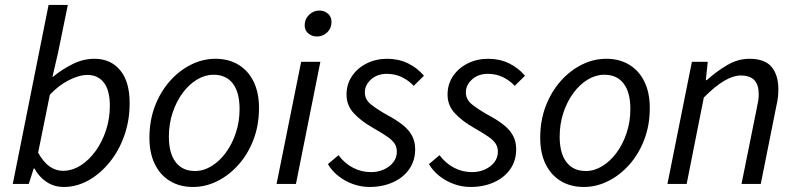

<svg xmlns="http://www.w3.org/2000/svg" viewBox="-20 -732 3170 764"><path d="M233.7 12Q195.1 12 165.1 -8.2Q135 -28.3 117.2 -61.4H114L94.5 0H30.8L173.3 -712.4H249.9L211 -522.2L188.8 -426.4H190.8Q227.2 -456.2 269.2 -477.1Q311.1 -498.1 355.9 -498.1Q420 -498.1 457.9 -452.8Q495.9 -407.5 495.9 -321.7Q495.9 -251.9 474.2 -191.2Q452.5 -130.5 415 -84.9Q377.5 -39.4 331 -13.7Q284.4 12 233.7 12ZM230.5 -52.3Q267 -52.3 300.6 -73.5Q334.2 -94.8 360.3 -130.9Q386.4 -166.9 401.8 -213.6Q417.1 -260.3 417.1 -310.5Q417.1 -372.9 393.2 -403.4Q369.3 -433.8 328.1 -433.8Q294.6 -433.8 253.7 -412.8Q212.8 -391.9 178.4 -355.1L131.7 -124.4Q153 -86.4 177.6 -69.4Q202.2 -52.3 230.5 -52.3Z M748.1 12Q695.7 12 656.7 -11.5Q617.7 -34.9 596.2 -78.8Q574.6 -122.6 574.6 -183.4Q574.6 -252.6 596.6 -309.9Q618.6 -367.3 656.1 -409.4Q693.6 -451.6 740.3 -474.8Q787 -498.1 837.2 -498.1Q889.6 -498.1 928.6 -474.6Q967.6 -451.2 989.1 -407.3Q1010.6 -363.5 1010.6 -302.7Q1010.6 -233.5 988.6 -176.2Q966.7 -118.8 929.1 -76.7Q891.6 -34.5 844.9 -11.3Q798.2 12 748.1 12ZM756 -51.5Q790 -51.5 821.6 -70.9Q853.3 -90.3 878.3 -124.1Q903.4 -158 918.3 -202.7Q933.3 -247.5 933.3 -298.2Q933.3 -364.6 906.5 -399.6Q879.8 -434.6 829.3 -434.6Q795.9 -434.6 763.9 -415.4Q732 -396.2 706.9 -362.3Q681.9 -328.5 666.9 -283.7Q652 -239 652 -187.9Q652 -122.4 678.9 -87Q705.9 -51.5 756 -51.5Z M1080.5 0 1178.3 -486H1254.8L1157.6 0ZM1241 -586.8Q1222 -586.8 1207.2 -598.6Q1192.4 -610.5 1192.4 -631.7Q1192.4 -656.3 1210 -673.2Q1227.6 -690.1 1250.5 -690.1Q1269.9 -690.1 1284.5 -678Q1299.1 -666 1299.1 -643.9Q1299.1 -619.4 1282 -603.1Q1265 -586.8 1241 -586.8Z M1450.2 12Q1417.7 12 1385.8 0.9Q1353.9 -10.3 1327.5 -30.8Q1301.1 -51.4 1284.8 -78.9L1326.9 -114.5Q1350.2 -83.1 1383.7 -65.1Q1417.3 -47.1 1456.4 -47.1Q1484 -47.1 1507.4 -57.6Q1530.9 -68.1 1545 -86.4Q1559.1 -104.6 1559.1 -127.9Q1559.1 -145.9 1550.7 -159.7Q1542.3 -173.4 1521.1 -188.2Q1499.9 -202.9 1462.5 -224.2Q1416.6 -250.3 1387.8 -281.5Q1358.9 -312.7 1358.9 -355.4Q1358.9 -397.1 1380.8 -429.4Q1402.8 -461.7 1439.6 -479.9Q1476.5 -498.1 1520.5 -498.1Q1565.9 -498.1 1602.8 -480.3Q1639.8 -462.6 1667 -430.7L1626.2 -390.4Q1605.9 -412.2 1578.8 -425.2Q1551.7 -438.2 1519.2 -438.2Q1481.3 -438.2 1456.5 -416Q1431.8 -393.9 1431.8 -364.3Q1431.8 -335.7 1456.5 -316.2Q1481.3 -296.6 1518.1 -275.8Q1559.2 -253.9 1584.1 -233.5Q1609 -213.1 1620.5 -190.1Q1632 -167.1 1632 -138.3Q1632 -92.7 1608.3 -58.8Q1584.6 -24.9 1543.2 -6.5Q1501.8 12 1450.2 12Z M1852.2 12Q1819.7 12 1787.8 0.9Q1755.9 -10.3 1729.5 -30.8Q1703.1 -51.4 1686.8 -78.9L1728.9 -114.5Q1752.2 -83.1 1785.7 -65.1Q1819.3 -47.1 1858.4 -47.1Q1886 -47.1 1909.4 -57.6Q1932.9 -68.1 1947 -86.4Q1961.1 -104.6 1961.1 -127.9Q1961.1 -145.9 1952.7 -159.7Q1944.3 -173.4 1923.1 -188.2Q1901.9 -202.9 1864.5 -224.2Q1818.6 -250.3 1789.8 -281.5Q1760.9 -312.7 1760.9 -355.4Q1760.9 -397.1 1782.8 -429.4Q1804.8 -461.7 1841.6 -479.9Q1878.5 -498.1 1922.5 -498.1Q1967.9 -498.1 2004.8 -480.3Q2041.8 -462.6 2069 -430.7L2028.2 -390.4Q2007.9 -412.2 1980.8 -425.2Q1953.7 -438.2 1921.2 -438.2Q1883.3 -438.2 1858.5 -416Q1833.8 -393.9 1833.8 -364.3Q1833.8 -335.7 1858.5 -316.2Q1883.3 -296.6 1920.1 -275.8Q1961.2 -253.9 1986.1 -233.5Q2011 -213.1 2022.5 -190.1Q2034 -167.1 2034 -138.3Q2034 -92.7 2010.3 -58.8Q1986.6 -24.9 1945.2 -6.5Q1903.8 12 1852.2 12Z M2303.1 12Q2250.7 12 2211.7 -11.5Q2172.7 -34.9 2151.2 -78.8Q2129.6 -122.6 2129.6 -183.4Q2129.6 -252.6 2151.6 -309.9Q2173.6 -367.3 2211.1 -409.4Q2248.6 -451.6 2295.3 -474.8Q2342 -498.1 2392.2 -498.1Q2444.6 -498.1 2483.6 -474.6Q2522.6 -451.2 2544.1 -407.3Q2565.6 -363.5 2565.6 -302.7Q2565.6 -233.5 2543.6 -176.2Q2521.7 -118.8 2484.1 -76.7Q2446.6 -34.5 2399.9 -11.3Q2353.2 12 2303.1 12ZM2311 -51.5Q2345 -51.5 2376.6 -70.9Q2408.3 -90.3 2433.3 -124.1Q2458.4 -158 2473.3 -202.7Q2488.3 -247.5 2488.3 -298.2Q2488.3 -364.6 2461.5 -399.6Q2434.8 -434.6 2384.3 -434.6Q2350.9 -434.6 2318.9 -415.4Q2287 -396.2 2261.9 -362.3Q2236.9 -328.5 2221.9 -283.7Q2207 -239 2207 -187.9Q2207 -122.4 2233.9 -87Q2260.9 -51.5 2311 -51.5Z M2635.8 0 2733.2 -486.1H2796.2L2788.6 -413.2H2792.6Q2832.1 -448.9 2874.5 -473.5Q2916.9 -498.1 2961.7 -498.1Q3023.7 -498.1 3050.4 -465.6Q3077.2 -433.1 3077.2 -376.9Q3077.2 -359.7 3075.5 -344.8Q3073.8 -329.9 3069.2 -310L3007.2 0H2930.6L2991.1 -300.1Q2995.4 -319.8 2997.3 -331.9Q2999.1 -344 2999.1 -356.8Q2999.1 -394.2 2981.8 -412.9Q2964.5 -431.6 2926.8 -431.6Q2898.2 -431.6 2862.4 -410.8Q2826.6 -390.1 2780.6 -344L2712.3 0Z"/></svg>

Font: Source Sans Variable
Style: Italic
Weight: 200
Italic angle: -11°
Designer: Paul D. Hunt
Foundry: Adobe Systems Incorporated
Version: Version 3.006;hotconv 1.0.111;makeotfexe 2.5.65597